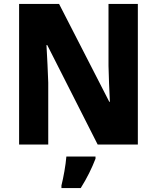

<svg xmlns="http://www.w3.org/2000/svg" viewBox="-20 -800 796 975"><path d="M680 -66V-780H531V-466C532 -411 535 -349 538 -283H535L280 -780H77V-66H225V-381C223 -437 220 -503 216 -571H220L476 -66ZM465 6V-5H317C314 36 302 103 292 142V155H390C422 104 446 55 465 6Z"/></svg>

Font: Noto Sans Malayalam UI SemiCondensed ExtraBold
Style: Regular
Weight: 800
Width: 4
Designer: Jelle Bosma - Monotype Design Team
Foundry: Monotype Imaging Inc.
Version: Version 2.104